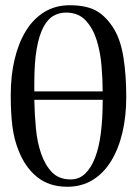

<svg xmlns="http://www.w3.org/2000/svg" viewBox="-20 -703 523 733"><path d="M462 -333Q462 -258 447 -195.5Q432 -133 403.5 -87Q375 -41 333 -15.5Q291 10 237 10Q168 10 122 -27Q76 -64 51 -128Q34 -170 27.5 -219.5Q21 -269 21 -340Q21 -415 36 -477.5Q51 -540 79.5 -586Q108 -632 150 -657.5Q192 -683 246 -683Q311 -683 349 -661Q387 -639 416 -591Q441 -549 451.5 -482.5Q462 -416 462 -333ZM372 -354Q372 -400 367.5 -452.5Q363 -505 349 -550Q335 -595 307 -625Q279 -655 232 -655Q206 -655 184 -642.5Q162 -630 145.5 -599Q129 -568 120 -516Q111 -464 111 -385V-354ZM372 -322H111Q112 -268 117 -214Q122 -160 137 -116.5Q152 -73 178.5 -45.5Q205 -18 250 -18Q282 -18 305 -40Q328 -62 343 -101Q358 -140 365 -195Q372 -250 372 -316Z"/></svg>

Font: STIXGeneralUnicodeRegular
Style: Regular
Weight: 400
Designer: MicroPress Inc., with final additions and corrections provided by Coen Hoffman, Elsevier (retired)
Version: Version 1.1.0